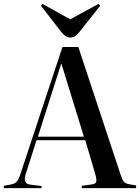

<svg xmlns="http://www.w3.org/2000/svg" viewBox="-22 -973 724 993"><path d="M-2 0V-12L35 -19Q53 -22 63.5 -32.5Q74 -43 84 -74L301 -730H383L601 -72Q609 -46 617 -35Q625 -24 647 -20L682 -14V0H401V-12L452 -19Q471 -21 475 -32Q479 -43 472 -68L419 -248H167L111 -73Q94 -22 136 -18L193 -11V0ZM174 -266H412L296 -642H294ZM341 -779Q328 -779 318 -785.5Q308 -792 294 -809L190 -943L198 -953L341 -873L488 -953L496 -943L385 -803Q376 -793 366 -786Q356 -779 341 -779Z"/></svg>

Font: Literata 72pt Medium
Style: Regular
Weight: 500
Designer: Latin by Veronika Burian and Jose Scaglione. Greek by Irene Vlachou. Cyrillic by Vera Evstafieva.
Foundry: TypeTogether
Version: Version 3.002